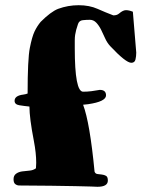

<svg xmlns="http://www.w3.org/2000/svg" viewBox="-20 -712 543 737"><path d="M394 -19Q394 5 354 5Q352 5 330 4Q308 3 269 2.5Q230 2 175 1Q120 0 54 0Q46 0 39 -5Q32 -10 32 -24Q32 -38 41.5 -45Q51 -52 64.5 -54Q78 -56 92.5 -57Q107 -58 118 -66L119 -87Q119 -124 110 -171Q93 -259 93 -303Q73 -305 54.5 -308Q36 -311 36 -325Q36 -345 70 -349Q78 -350 86 -353Q86 -485 94.5 -528Q103 -571 112.5 -591Q122 -611 136 -628Q175 -667 203 -678Q241 -692 282 -692Q323 -692 354.5 -678Q386 -664 415 -653Q429 -653 437 -660Q452 -673 463.5 -673Q475 -673 490 -667L503 -510Q503 -496 500 -483.5Q497 -471 484 -471Q463 -471 403 -535Q391 -548 383.5 -565Q376 -582 368 -598Q360 -614 349.5 -625Q339 -636 325 -636Q311 -636 297.5 -634.5Q284 -633 279.5 -620Q275 -607 272.5 -597.5Q270 -588 268.5 -578.5Q267 -569 267 -557V-527Q267 -360 299 -360Q315 -360 331 -362Q359 -366 363 -367Q387 -367 387 -346Q387 -322 318 -312Q304 -310 299 -310Q325 -241 343 -53Q346 -45 354 -44Q362 -43 371 -42Q380 -41 387 -37Q394 -33 394 -19Z"/></svg>

Font: Miltonian Tattoo
Style: Regular
Weight: 400
Designer: Pablo Impallari
Foundry: Pablo Impallari
Version: Version 1.008